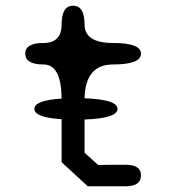

<svg xmlns="http://www.w3.org/2000/svg" viewBox="-20 -650 590 670"><path d="M419 -75Q472 -75 472 -38Q472 0 419 0H286L195 -84V-234Q100 -240 100 -270Q100 -300 195 -306Q194 -425 132 -425Q68 -425 68 -463Q68 -500 132 -500Q195 -500 195 -565Q195 -630 235 -630Q275 -630 275 -565Q275 -500 374 -500Q472 -500 472 -463Q472 -425 374 -425Q278 -425 275 -307Q390 -303 390 -270Q390 -237 275 -233V-117L323 -74Q344 -75 368 -75Q392 -75 419 -75Z"/></svg>

Font: Syne Mono
Style: Regular
Weight: 400
Monospace: yes
Designer: Lucas Descroix
Foundry: Bonjour Monde
Version: Version 2.000; ttfautohint (v1.8.3)